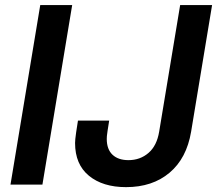

<svg xmlns="http://www.w3.org/2000/svg" viewBox="-20 -748 879 778"><path d="M272.5 -727.5 151.9 0H22.5L143.1 -727.5ZM490.7 10.3Q396.5 10.3 340.3 -35.9Q284.2 -82 284.2 -168.5Q284.2 -175.8 285.2 -185.3Q286.1 -194.8 288.6 -212.2Q291 -229.5 295.9 -259.3H422.4Q418 -231.9 415.8 -217.5Q413.6 -203.1 413.1 -196.5Q412.6 -189.9 412.6 -185.1Q412.6 -143.1 435.8 -121.1Q459 -99.1 500.5 -99.1Q547.9 -99.1 581.8 -128.4Q615.7 -157.7 625 -214.8L710 -727.5H839.4L754.4 -214.4Q736.3 -106.4 667 -48.1Q597.7 10.3 490.7 10.3Z"/></svg>

Font: Inter 24pt SemiBold
Style: Italic
Weight: 600
Italic angle: -9.3988°
Designer: Rasmus Andersson
Foundry: rsms
Version: Version 4.001;git-66647c0bb